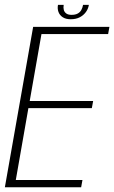

<svg xmlns="http://www.w3.org/2000/svg" viewBox="-36 -788 480 808"><path d="M-15.5 0H305.5L311 -30.5H30.5L83.5 -333H350.5L356 -363H89L138.5 -644.5H419L424.5 -675H103.5ZM261.5 -707Q284 -707 300 -715.5Q316 -724 325.8 -737.8Q335.5 -751.5 338 -767.5H313.5Q311.5 -755.5 306.2 -746Q301 -736.5 291 -731Q281 -725.5 265 -725.5Q251 -725.5 243 -731.2Q235 -737 232.5 -746.2Q230 -755.5 232 -767.5H208Q205 -751.5 210 -737.8Q215 -724 228 -715.5Q241 -707 261.5 -707Z"/></svg>

Font: Anybody SemiCondensed ExtraLight
Style: Italic
Weight: 250
Width: 4
Italic angle: -10°
Version: Version 1.113;gftools[0.9.25]